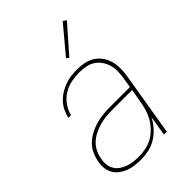

<svg xmlns="http://www.w3.org/2000/svg" viewBox="-222 -841 943 943"><g transform="rotate(-45 250.0 -369.0)"><path d="M187 8Q165 8 144 5.5Q123 3 104 -4Q85 -11 68.5 -23Q52 -35 41.5 -52Q31 -69 28.5 -90.5Q26 -112 30 -133Q34 -157 44.5 -180.5Q55 -204 73.5 -222Q92 -240 115 -252Q138 -264 162 -271Q186 -278 210.5 -280.5Q235 -283 259 -283H399L407 -334Q411 -357 411.5 -379.5Q412 -402 406 -422.5Q400 -443 388 -460.5Q376 -478 358.5 -489.5Q341 -501 319 -505.5Q297 -510 275 -510Q247 -510 218.5 -504.5Q190 -499 164.5 -483.5Q139 -468 121 -443Q103 -418 97 -390H78Q83 -411 92.5 -431Q102 -451 117.5 -467.5Q133 -484 152.5 -496Q172 -508 192.5 -515.5Q213 -523 234 -525.5Q255 -528 276 -528Q302 -528 326 -523Q350 -518 370 -505.5Q390 -493 404 -473.5Q418 -454 424.5 -430.5Q431 -407 431 -382Q431 -357 427 -331L372 0H352L369 -103Q356 -78 336.5 -56Q317 -34 292.5 -19Q268 -4 240.5 2Q213 8 187 8ZM190 -10Q214 -10 238 -15Q262 -20 283.5 -32Q305 -44 323 -62.5Q341 -81 353.5 -102.5Q366 -124 373 -147.5Q380 -171 384 -194L396 -265H259Q237 -265 215 -263Q193 -261 171.5 -255Q150 -249 128.5 -238.5Q107 -228 90 -212Q73 -196 63 -175Q53 -154 50 -132Q46 -113 48.5 -94.5Q51 -76 60.5 -61Q70 -46 85 -36Q100 -26 117 -20Q134 -14 152.5 -12Q171 -10 190 -10ZM290 -595 277 -605 395 -746 412 -734Z"/></g></svg>

Font: Iosevka Term Curly Th Obl
Style: Regular
Weight: 100
Italic angle: -9°
Designer: Belleve Invis
Foundry: Belleve Invis
Version: Version 32.3.0